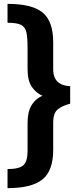

<svg xmlns="http://www.w3.org/2000/svg" viewBox="-20 -810 388 996"><path d="M344 -272V-363Q303 -364 279.5 -385.5Q256 -407 256 -451V-591Q256 -700 201 -745Q146 -790 19 -790V-692Q67 -692 89 -681Q111 -670 117 -642Q123 -614 123 -564V-451Q123 -393 144.5 -360.5Q166 -328 204 -311V-315Q165 -299 144 -264.5Q123 -230 123 -173V-27Q123 27 101.5 47Q80 67 19 67V166Q144 166 200 121Q256 76 256 -33V-174Q256 -224 280 -243Q304 -262 344 -272Z"/></svg>

Font: Repo Bold
Style: Bold
Weight: 700
Designer: Stefan Peev
Foundry: Context Ltd
Version: Version 1.502